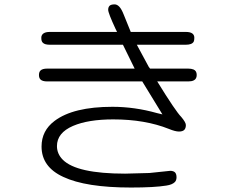

<svg xmlns="http://www.w3.org/2000/svg" viewBox="-20 -798 1040 864"><path d="M162.1 -480.5Q155.3 -473.6 155.3 -460.4Q155.3 -447.3 162.1 -440.4Q170.9 -431.6 192.4 -431.6H620.1L710.9 -283.2L686.5 -289.1Q585.9 -317.4 486.3 -317.4Q309.6 -317.4 225.6 -253.9Q167 -210 167 -138.7Q167 -46.9 264.6 -2Q366.2 45.9 569.3 45.9Q674.8 45.9 728.5 37.1Q754.9 33.2 766.6 21.5Q774.4 13.7 774.4 -1Q774.4 -22.5 758.8 -27.3Q753.9 -29.3 746.1 -29.3L652.3 -19.5L543 -16.6Q325.2 -16.6 262.7 -79.1Q236.3 -105.5 236.3 -140.6Q236.3 -200.2 308.6 -231.4Q377 -260.7 489.3 -260.7Q632.8 -260.7 740.2 -217.8Q768.6 -206.1 785.2 -206.1Q801.8 -206.1 809.1 -213.4Q816.4 -220.7 816.4 -235.4Q816.4 -247.1 795.9 -271.5Q770.5 -296.9 687.5 -431.6H827.1Q857.4 -431.6 863.3 -449.2Q865.2 -454.1 865.2 -460.9Q865.2 -479.5 850.6 -485.4Q840.8 -489.3 827.1 -489.3H655.3L649.4 -497.1L595.7 -596.7H816.4Q843.8 -596.7 851.6 -610.4Q854.5 -616.2 854.5 -627.9Q854.5 -654.3 816.4 -654.3H568.4L537.1 -731.4Q527.3 -756.8 517.1 -767.6Q506.8 -778.3 496.1 -778.3Q479.5 -778.3 473.1 -772Q466.8 -765.6 466.8 -753.9Q466.8 -739.3 500 -668L506.8 -654.3H204.1Q169.9 -654.3 166 -631.8Q166 -628.9 166 -625Q166 -612.3 172.9 -605.5Q181.6 -596.7 204.1 -596.7H533.2L585.9 -489.3H192.4Q170.9 -489.3 162.1 -480.5Z"/></svg>

Font: FakePearl
Style: ExtraLight
Weight: 300
Version: Version 1.2